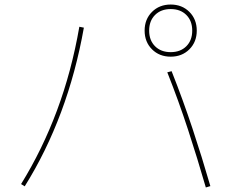

<svg xmlns="http://www.w3.org/2000/svg" viewBox="-20 -825 1040 847"><path d="M89 -3 73 -13Q167 -165 231.5 -338Q296 -511 330 -707L350 -703Q315 -506 249.5 -330.5Q184 -155 89 -3ZM737 -511Q787 -385 829 -258.5Q871 -132 908 -4L888 2Q851 -126 809.5 -253Q768 -380 718 -506ZM733 -575Q683 -575 650.5 -607.5Q618 -640 618 -690Q618 -740 650.5 -772.5Q683 -805 733 -805Q783 -805 815.5 -772.5Q848 -740 848 -690Q848 -640 815.5 -607.5Q783 -575 733 -575ZM733 -595Q776 -595 802 -621Q828 -647 828 -690Q828 -733 802 -759Q776 -785 733 -785Q690 -785 664 -759Q638 -733 638 -690Q638 -647 664 -621Q690 -595 733 -595Z"/></svg>

Font: Murecho Thin Thin
Style: Regular
Weight: 250
Version: Version 1.010